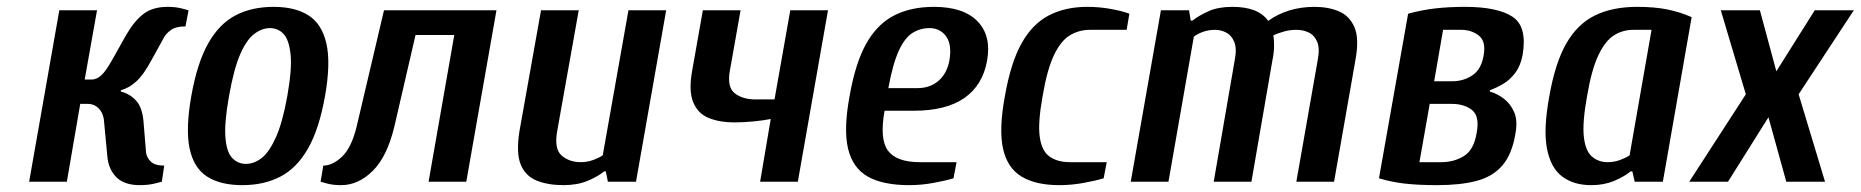

<svg xmlns="http://www.w3.org/2000/svg" viewBox="-20 -530 5427 560"><path d="M388 10Q342 10 319 -13.5Q296 -37 293 -75L284 -170Q283 -197 269.5 -212Q256 -227 236 -227H214L175 0H65L153 -500H263L227 -298H248Q261 -298 274.5 -309.5Q288 -321 307 -355L348 -428Q371 -468 398 -489Q425 -510 469 -510Q493 -510 511.5 -505Q530 -500 530 -500L521 -453Q494 -453 480 -443.5Q466 -434 459 -422L422 -355Q399 -312 377.5 -292.5Q356 -273 333 -267L332 -263Q358 -257 377 -236.5Q396 -216 399 -170L406 -85Q408 -70 420 -58.5Q432 -47 459 -47L452 0Q452 0 432.5 5Q413 10 388 10Z M687 10Q623 10 584 -15Q545 -40 533 -97Q521 -154 538 -250Q555 -346 587 -403Q619 -460 666.5 -485Q714 -510 778 -510Q841 -510 880 -485Q919 -460 932 -403Q945 -346 928 -250Q911 -154 878.5 -97Q846 -40 798 -15Q750 10 687 10ZM697 -52Q721 -52 743 -69Q765 -86 784.5 -129Q804 -172 818 -250Q832 -329 827.5 -371.5Q823 -414 807 -431Q791 -448 767 -448Q744 -448 721.5 -431Q699 -414 680.5 -371.5Q662 -329 648 -250Q634 -172 637.5 -129Q641 -86 657.5 -69Q674 -52 697 -52Z M975 10Q950 10 933 5Q916 0 915 0L923 -47Q950 -47 977.5 -73Q1005 -99 1020 -160L1100 -500H1428L1340 0H1230L1305 -428H1192L1130 -160Q1109 -73 1067 -31.5Q1025 10 975 10Z M1623 10Q1579 10 1546 -3Q1513 -16 1499 -49.5Q1485 -83 1495 -147L1558 -500H1668L1605 -147Q1596 -95 1618.5 -76Q1641 -57 1674 -57Q1693 -57 1710.5 -63.5Q1728 -70 1738 -77L1813 -500H1923L1835 0H1753L1747 -30H1742Q1722 -14 1692.5 -2Q1663 10 1623 10Z M2197 0 2228 -183Q2209 -179 2179.5 -176Q2150 -173 2121 -173Q2080 -173 2048 -185.5Q2016 -198 2002 -231.5Q1988 -265 1999 -325L2030 -500H2140L2109 -325Q2100 -276 2123 -258Q2146 -240 2184 -240H2239L2285 -500H2395L2307 0Z M2632 10Q2555 10 2511 -15Q2467 -40 2453.5 -96.5Q2440 -153 2458 -250Q2475 -347 2507 -403.5Q2539 -460 2588 -485Q2637 -510 2704 -510Q2790 -510 2831 -468Q2872 -426 2859 -353Q2846 -281 2792.5 -244Q2739 -207 2645 -207H2560Q2545 -124 2570 -90.5Q2595 -57 2663 -57H2770L2761 -10Q2738 -3 2702.5 3.5Q2667 10 2632 10ZM2571 -273H2656Q2693 -273 2717.5 -294.5Q2742 -316 2749 -353Q2757 -400 2739.5 -424Q2722 -448 2691 -448Q2664 -448 2641.5 -434Q2619 -420 2601.5 -382Q2584 -344 2571 -273Z M3070 10Q3001 10 2959.5 -15Q2918 -40 2905.5 -96.5Q2893 -153 2911 -250Q2928 -347 2959.5 -403.5Q2991 -460 3039 -485Q3087 -510 3151 -510Q3186 -510 3219.5 -504Q3253 -498 3274 -490L3266 -443H3159Q3127 -443 3100.5 -427Q3074 -411 3054 -369Q3034 -327 3021 -250Q3007 -173 3012.5 -131.5Q3018 -90 3041 -73.5Q3064 -57 3101 -57H3208L3199 -10Q3176 -3 3140.5 3.5Q3105 10 3070 10Z M3278 0 3366 -500H3448L3453 -470H3458Q3479 -486 3506.5 -498Q3534 -510 3575 -510Q3612 -510 3638 -500Q3664 -490 3679 -469Q3706 -489 3740.5 -499.5Q3775 -510 3814 -510Q3854 -510 3885 -497Q3916 -484 3930.5 -450.5Q3945 -417 3933 -353L3871 0H3761L3823 -353Q3830 -388 3822 -407.5Q3814 -427 3797.5 -435Q3781 -443 3762 -443Q3742 -443 3724.5 -438Q3707 -433 3694 -427Q3696 -416 3696 -396Q3696 -376 3691 -353L3630 0H3520L3581 -353Q3588 -388 3580 -407.5Q3572 -427 3556.5 -435Q3541 -443 3524 -443Q3505 -443 3488.5 -437Q3472 -431 3462 -423L3388 0Z M4172 10Q4117 10 4077.5 5.5Q4038 1 4002 -10L4087 -490Q4127 -501 4166.5 -505.5Q4206 -510 4253 -510Q4347 -510 4391 -481.5Q4435 -453 4421 -370Q4415 -338 4399.5 -317.5Q4384 -297 4364.5 -285.5Q4345 -274 4326 -267L4325 -263Q4347 -257 4366.5 -242Q4386 -227 4396.5 -202.5Q4407 -178 4400 -140Q4390 -80 4362 -47.5Q4334 -15 4287 -2.5Q4240 10 4172 10ZM4120 -57H4184Q4221 -57 4250 -75Q4279 -93 4287 -143Q4296 -191 4273.5 -209Q4251 -227 4214 -227H4150ZM4163 -293H4216Q4248 -293 4274 -310Q4300 -327 4307 -367Q4315 -409 4293.5 -426Q4272 -443 4242 -443H4189Z M4621 10Q4570 10 4536.5 -15Q4503 -40 4492 -96.5Q4481 -153 4499 -250Q4516 -347 4548.5 -403.5Q4581 -460 4632 -485Q4683 -510 4755 -510Q4806 -510 4843 -502.5Q4880 -495 4914 -480L4830 0H4748L4741 -30H4736Q4716 -14 4687 -2Q4658 10 4621 10ZM4669 -57Q4688 -57 4705.5 -63.5Q4723 -70 4733 -77L4797 -443H4744Q4713 -443 4687.5 -427Q4662 -411 4642 -369Q4622 -327 4609 -250Q4595 -173 4599.5 -131.5Q4604 -90 4623 -73.5Q4642 -57 4669 -57Z M4907 0 5072 -255 4999 -500H5113L5161 -322L5273 -500H5387L5226 -255L5303 0H5190L5138 -188L5020 0Z"/></svg>

Font: Cuprum SemiBold
Style: Italic
Weight: 600
Italic angle: -10°
Version: Version 3.000